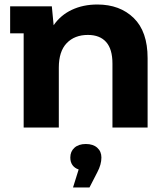

<svg xmlns="http://www.w3.org/2000/svg" viewBox="-20 -566 744 852"><path d="M635 -308V0H479V-284Q479 -348 451 -379.5Q423 -411 370 -411Q311 -411 276 -374.5Q241 -338 241 -266V0H85V-418H25V-538H210L218 -454Q249 -499 299 -522.5Q349 -546 412 -546Q512 -546 573.5 -486Q635 -426 635 -308ZM430 133Q430 164 412 198L377 266H304L329 186Q311 180 301.5 166.5Q292 153 292 133Q292 106 310.5 89.5Q329 73 361 73Q393 73 411.5 89.5Q430 106 430 133Z"/></svg>

Font: mBank
Style: Bold
Weight: 700
Designer: Julieta Ulanovsky
Foundry: Julieta Ulanovsky
Version: Version 7.200